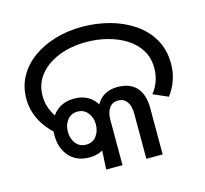

<svg xmlns="http://www.w3.org/2000/svg" viewBox="-98 -776 948 887"><g transform="rotate(-15 376.0 -333.0)"><path d="M152 -201Q91 -247 61.5 -299.5Q32 -352 32 -411Q32 -469 58 -516Q84 -563 130 -596.5Q176 -630 236.5 -648Q297 -666 367 -666Q434 -666 497 -649Q560 -632 610.5 -598Q661 -564 690.5 -513.5Q720 -463 720 -395Q720 -353 707 -316.5Q694 -280 671 -250L600 -281Q619 -304 629.5 -333Q640 -362 640 -395Q640 -445 617 -482Q594 -519 555 -543.5Q516 -568 467 -580.5Q418 -593 367 -593Q294 -593 235.5 -570Q177 -547 142.5 -504.5Q108 -462 108 -403Q108 -363 126 -326.5Q144 -290 178 -258L152 -201ZM244 -74Q184 -74 149 -113Q114 -152 114 -213Q114 -276 149.5 -315.5Q185 -355 245 -355Q304 -355 338.5 -316Q373 -277 373 -215Q373 -153 338 -113.5Q303 -74 244 -74ZM245 -135Q276 -135 294 -158Q312 -181 312 -215Q312 -247 293.5 -270Q275 -293 245 -293Q214 -293 196 -270Q178 -247 178 -214Q178 -181 196 -158Q214 -135 245 -135ZM312 -148 335 -222Q335 -264 348.5 -293.5Q362 -323 388.5 -339Q415 -355 452 -355Q483 -355 506 -346Q529 -337 544 -319.5Q559 -302 566.5 -277.5Q574 -253 574 -222V0H496V-216Q496 -253 481 -273.5Q466 -294 440 -294Q412 -294 397 -273.5Q382 -253 382 -216V0H304Z"/></g></svg>

Font: oriya115
Style: Regular
Weight: 400
Designer: Amélie Bonet and Sol Matas
Foundry: Google LLC
Version: Version 2.003